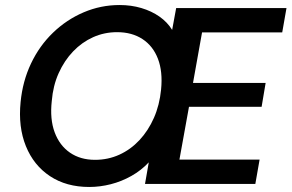

<svg xmlns="http://www.w3.org/2000/svg" viewBox="-20 -732 1160 764"><path d="M335 12Q244 12 179 -31Q114 -74 83 -150.5Q52 -227 62 -326Q70 -409 103.5 -479.5Q137 -550 191 -602Q245 -654 313 -683Q381 -712 456 -712Q502 -712 542.5 -700Q583 -688 614.5 -666Q646 -644 665 -613L681 -700H1120L1103 -603H784L748 -402H1037L1021 -307H732L694 -97H1013L996 0H557L572 -86Q542 -54 503 -32Q464 -10 421 1Q378 12 335 12ZM358 -96Q410 -96 455 -116.5Q500 -137 535 -174.5Q570 -212 592.5 -263Q615 -314 621 -376Q628 -447 608.5 -498Q589 -549 547 -576.5Q505 -604 446 -604Q395 -604 350.5 -584Q306 -564 271 -527.5Q236 -491 213.5 -441Q191 -391 186 -330Q178 -258 197.5 -205.5Q217 -153 258.5 -124.5Q300 -96 358 -96Z"/></svg>

Font: DM Sans 12pt SemiBold
Style: Italic
Weight: 600
Italic angle: -10°
Version: Version 4.004;gftools[0.9.30]